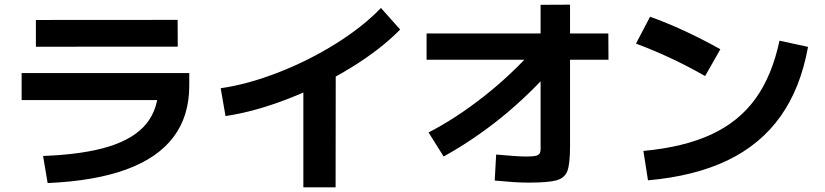

<svg xmlns="http://www.w3.org/2000/svg" viewBox="-20 -772 3497 814"><path d="M652 -408.4 712 -347.8H71.7V-462.1H782.4V-408.4Q782.4 -279.7 715.4 -190.9Q648.3 -102 514.7 -53.3Q381.2 -4.6 182 4.1L162.6 -110.7Q334.6 -117.3 442.2 -150.9Q549.7 -184.6 600.9 -248Q652 -311.4 652 -408.4ZM132.2 -687.3 733 -687.7 733.6 -574.3 132.2 -573.9Z M1595 -738.2 1676.5 -646.8Q1593.8 -562.4 1468 -485.1Q1342.2 -407.7 1201.6 -353.2Q1061 -298.6 936.1 -279.9L915.6 -397.9Q1030.8 -414.5 1160 -464.8Q1289.2 -515.1 1404.3 -587.2Q1519.4 -659.2 1595 -738.2ZM1266.1 -474.5H1403.4L1402.8 22.3H1266.1Z M2239.3 -557.8 2330.6 -491.1Q2224.7 -370.7 2107.6 -275.5Q1990.4 -180.4 1860.8 -108.4L1797 -210.4Q1913.4 -270.7 2029.1 -361.5Q2144.8 -452.3 2239.3 -557.8ZM2077.4 -6.6 2083.5 -116.8Q2123.4 -113.3 2157 -110.8Q2190.7 -108.4 2209.2 -108.4Q2238.7 -108.4 2251.7 -111.5Q2264.6 -114.6 2268.8 -123Q2272.9 -131.4 2271.9 -150.8V-751.6L2396.7 -752.2V-151.4Q2396.7 -78 2385.7 -47.8Q2374.7 -17.7 2339.9 -7.7Q2305.2 2.2 2221.1 2.2Q2189.6 2.2 2158 0.1Q2126.3 -2.1 2077.4 -6.6ZM1788.5 -630H2559.1L2559.7 -518.8H1788.5Z M3284.7 -599.5 3405.7 -573.3Q3374.3 -398.8 3289.5 -279.3Q3204.7 -159.8 3065.2 -92.5Q2925.6 -25.2 2727.2 -7.5L2707.7 -132.1Q2880.3 -148.3 2996.5 -202.4Q3112.7 -256.4 3182.9 -353.6Q3253.2 -450.8 3284.7 -599.5ZM2676.3 -587.1 2736 -701.1Q2879.7 -649.5 3034 -563.3L2969.4 -449.6Q2827.1 -531 2676.3 -587.1Z"/></svg>

Font: Pretendard GOV Variable
Style: Regular
Weight: 400
Designer: Base glyphs from Inter by Rasmus Andersson; Hangul glyphs from Noto Sans CJK(Source Han Sans) by Jang Soo-young and Kang
Foundry: Kil Hyung-jin
Version: Version 1.307;Glyphs 3.2 (3192)